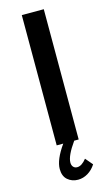

<svg xmlns="http://www.w3.org/2000/svg" viewBox="-136 -748 574 997"><g transform="rotate(-15 151.0 -249.5)"><path d="M75.2 123Q75.2 73.2 127 0H91.8V-700.2H210V0H186Q137.2 68.4 137.2 105Q137.2 119.6 145 128.4Q152.8 137.2 166 137.2Q190.4 137.2 215.8 105L249 144Q231.9 170.9 206.8 186Q181.6 201.2 153.8 201.2Q121.1 201.2 98.1 181.4Q75.2 161.6 75.2 123Z"/></g></svg>

Font: Trueno
Style: Regular
Weight: 400
Designer: Julieta Ulanovsky
Foundry: Julieta Ulanovsky
Version: Version 3.001b | FøM Fix